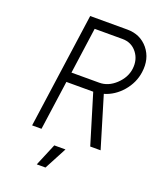

<svg xmlns="http://www.w3.org/2000/svg" viewBox="-162 -798 907 1096"><g transform="rotate(20 291.5 -250.0)"><path d="M196 200H249L321 64H253ZM242 -640H411Q466 -640 499 -598Q531 -557 524 -500Q517 -445 471 -402Q426 -360 372 -360H203ZM193 -700 95 0H152L194 -300H357L448 0H511L418 -309Q480 -327 526 -380Q572 -434 581 -500Q593 -584 546 -642Q498 -700 419 -700Z"/></g></svg>

Font: Unageo
Style: Light-Italic
Weight: 300
Designer: Richard Sepsi
Foundry: Richard Sepsi
Version: Version 2.000